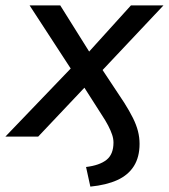

<svg xmlns="http://www.w3.org/2000/svg" viewBox="-47 -508 628 714"><path d="M289 186 273 113Q323 107 349 86.5Q375 66 375 22Q375 8 370 -7Q365 -22 355.5 -40.5Q346 -59 330 -83L254 -202L285 -201L95 0H-27L234 -272L233 -227L63 -488H177L296 -298H268L440 -488H561L317 -229V-274L415 -126Q434 -96 447 -70Q460 -44 466 -20.5Q472 3 472 27Q472 76 451 109.5Q430 143 389.5 161.5Q349 180 289 186Z"/></svg>

Font: Nunito Sans 12pt SemiBold
Style: Italic
Weight: 600
Italic angle: -9°
Designer: Vernon Adams
Foundry: Vernon Adams
Version: Version 3.101;gftools[0.9.27]